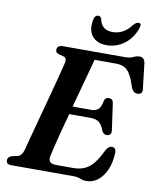

<svg xmlns="http://www.w3.org/2000/svg" viewBox="-97 -976 879 1065"><g transform="rotate(10 342.0 -443.0)"><path d="M389 0H38Q21 0 15 -6.8Q9 -13.5 9 -23Q9 -42 32.5 -50L62.5 -56.5Q85.5 -62 96 -94Q99.5 -109 109.5 -146.2Q119.5 -183.5 133 -234Q146.5 -284.5 161.5 -340Q176.5 -395.5 190.5 -448Q204.5 -500.5 215.2 -542Q226 -583.5 231 -604.5Q235.5 -623.5 232.5 -632.5Q229.5 -641.5 219.5 -644.5L192 -651.5Q184 -654 178.2 -659Q172.5 -664 172.5 -673.5Q172.5 -700 206.5 -700H555Q583 -700 600.8 -708.8Q618.5 -717.5 634.5 -717.5Q660.5 -717.5 666.5 -688L683 -546Q688.5 -515.5 662 -512.5Q648.5 -511 638.8 -517.8Q629 -524.5 621 -544Q600.5 -610.5 576.8 -633.2Q553 -656 514.5 -656H391.5Q385 -631 373 -587.5Q361 -544 346.5 -490Q332 -436 316.5 -379.5H423Q446 -379.5 461 -392.8Q476 -406 482 -444Q489.5 -461 506 -461Q529 -461 532.5 -438L553.5 -289.5Q556.5 -272.5 549.2 -264.8Q542 -257 530 -256.5Q512 -256.5 502.5 -275Q490 -309.5 472.8 -322.2Q455.5 -335 423.5 -335H305Q290 -279.5 277 -229.5Q264 -179.5 255 -142.8Q246 -106 243 -90Q237.5 -67.5 246.8 -56Q256 -44.5 283.5 -44.5H379.5Q432.5 -44.5 468 -72.2Q503.5 -100 537.5 -172Q551.5 -197.5 570 -197.5Q594 -197.5 593.5 -167.5Q592 -115.5 574.8 -74.2Q557.5 -33 528.2 -9.5Q499 14 462.5 14Q444 14 427.8 7Q411.5 0 389 0ZM463 -825Q525 -825 570 -885.5Q584.5 -900.5 595.5 -900.5Q616.5 -900.5 606.5 -874Q587 -815 542.2 -781.2Q497.5 -747.5 442.5 -747.5Q387.5 -747.5 360.5 -781.2Q333.5 -815 345 -874Q350 -900.5 371 -900.5Q382.5 -900.5 388 -885.5Q395 -853.5 413.5 -839.2Q432 -825 463 -825Z"/></g></svg>

Font: Fraunces 9pt S000 SemiBold
Style: Italic
Weight: 600
Italic angle: -16°
Version: Version 1.000; ttfautohint (v1.8.3)